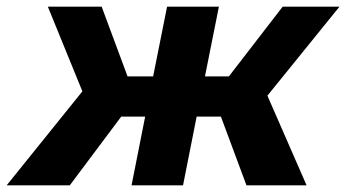

<svg xmlns="http://www.w3.org/2000/svg" viewBox="-69 -558 1042 578"><path d="M673 0 596 -207H523L482 0H327L368 -207H296L141 0H-49L179 -283L75 -538H237L315 -328H392L434 -538H590L548 -328H620L782 -538H953L736 -270L854 0Z"/></svg>

Font: Montserrat
Style: Bold Italic
Weight: 700
Italic angle: -11.3°
Designer: Julieta Ulanovsky
Foundry: Julieta Ulanovsky
Version: Version 9.000; ttfautohint (v1.8.4.7-5d5b)